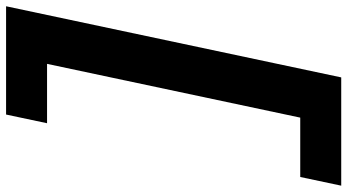

<svg xmlns="http://www.w3.org/2000/svg" viewBox="-290 -624 1105 610"><g transform="rotate(-90 262.0 -319.5)"><path d="M202.6 -852.2H546.6L320.6 212.6H-23.4L4.2 82.4H192.8L363.6 -722H175Z"/></g></svg>

Font: Be Vietnam Pro Variable Thin
Style: Italic
Weight: 100
Italic angle: -12°
Designer: Lam Bao, Tony Le, Vietanh Nguyen
Foundry: Yellow Type Foundry
Version: Version 1.002